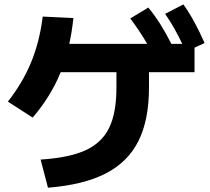

<svg xmlns="http://www.w3.org/2000/svg" viewBox="-20 -831 978 893"><path d="M521.5 -422.9V-495.1H262.2Q215.8 -381.3 131.8 -284.2L16.6 -358.4Q85.4 -445.8 124.8 -541.3Q164.1 -636.7 178.7 -753.9L321.3 -747.1Q314.9 -684.1 302.2 -627H664.6Q629.9 -687 585.9 -745.1L669.9 -795.9Q700.7 -758.3 726.3 -717.5Q752 -676.8 776.9 -627H827.6Q792 -703.1 748 -766.6L833 -810.5Q861.3 -770.5 884.5 -727.5Q907.7 -684.6 931.6 -630.9L884.8 -609.4V-495.1H672.9V-422.9Q672.9 -272.9 623.8 -175Q574.7 -77.1 471.7 -24.2Q368.7 28.8 203.1 42L168.9 -88.9Q301.8 -97.2 377.9 -132.1Q454.1 -167 487.8 -236.6Q521.5 -306.2 521.5 -422.9Z"/></svg>

Font: Pretendard JP ExtraBold
Style: Regular
Weight: 800
Designer: Base glyphs from Inter by Rasmus Andersson; Hangeul glyphs from Noto Sans CJK(Source Han Sans) by Jang Soo-young and Kan
Foundry: Kil Hyung-jin
Version: Version 1.309